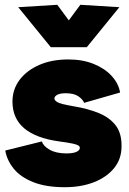

<svg xmlns="http://www.w3.org/2000/svg" viewBox="-20 -770 539 801"><path d="M250 11Q172 11 119 -10Q66 -31 37.5 -66Q9 -101 2 -142L155 -180Q160 -161 187 -145.5Q214 -130 257 -130Q285 -130 299 -136.5Q313 -143 313 -153Q313 -159 307 -163Q301 -167 283 -171Q265 -175 227 -180Q32 -207 32 -346Q32 -397 61.5 -436.5Q91 -476 143.5 -499Q196 -522 265 -522Q325 -522 371.5 -503Q418 -484 446.5 -452.5Q475 -421 481 -384L331 -341Q325 -356 306.5 -368.5Q288 -381 254 -381Q231 -381 219 -374.5Q207 -368 207 -359Q207 -351 220 -343.5Q233 -336 285 -327Q346 -317 391.5 -298.5Q437 -280 462.5 -247Q488 -214 487 -159Q487 -106 455.5 -68Q424 -30 371 -9.5Q318 11 250 11ZM192 -573 56 -740 219 -750 267 -685 315 -750 478 -740 342 -573Z"/></svg>

Font: Livvic Black
Style: Regular
Weight: 900
Designer: Jacques Le Bailly, Baron von Fonthausen
Version: Version 1.001; ttfautohint (v1.8.2)